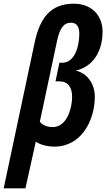

<svg xmlns="http://www.w3.org/2000/svg" viewBox="-77 -785 576 1041"><path d="M-57 236H61L117 -17C139 -1 178 10 218 10C364 10 437 -132 437 -261C437 -332 394 -390 333 -402C430 -424 479 -509 479 -614C479 -701 420 -765 323 -765C198 -765 139 -688 111 -555ZM209 -96C179 -96 152 -107 139 -125L232 -562C247 -633 269 -662 308 -662C338 -662 353 -641 353 -602C353 -528 325 -445 262 -445H245L224 -344H245C291 -344 314 -312 314 -260C314 -201 287 -96 209 -96Z"/></svg>

Font: Noto Sans ExtraCondensed
Style: Bold Italic
Weight: 700
Width: 2
Italic angle: -12°
Designer: Monotype Design Team
Foundry: Monotype Imaging Inc.
Version: Version 2.013